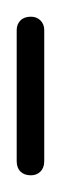

<svg xmlns="http://www.w3.org/2000/svg" viewBox="-20 -210 73 230"><path d="M0 -17H33V-174H0ZM17 -33Q9 -33 4.5 -28.5Q0 -24 0 -17Q0 -9 4.5 -4.5Q9 0 17 0Q24 0 28.5 -4.5Q33 -9 33 -17Q33 -24 28.5 -28.5Q24 -33 17 -33ZM17 -190Q9 -190 4.5 -185.5Q0 -181 0 -174Q0 -166 4.5 -161.5Q9 -157 17 -157Q24 -157 28.5 -161.5Q33 -166 33 -174Q33 -181 28.5 -185.5Q24 -190 17 -190Z"/></svg>

Font: Wavefont Light
Style: Regular
Weight: 300
Version: Version 3.004;gftools[0.9.33]